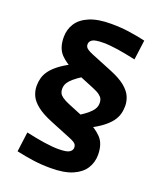

<svg xmlns="http://www.w3.org/2000/svg" viewBox="-162 -770 938 1114"><g transform="rotate(20 307.0 -213.5)"><path d="M569 -246Q569 -220 562.5 -196.5Q556 -173 539.5 -150.5Q523 -128 493.5 -105Q464 -82 417 -58L333 -105Q366 -126 385 -142.5Q404 -159 412 -171.5Q420 -184 422 -194Q424 -204 424 -213Q424 -226 419 -237Q414 -248 399.5 -259Q385 -270 355 -282L226 -335Q167 -360 132 -396.5Q97 -433 97 -501Q97 -548 121 -585.5Q145 -623 196.5 -645Q248 -667 330 -667Q389 -667 438.5 -660Q488 -653 543 -641L527 -519Q463 -533 413.5 -540.5Q364 -548 326 -548Q274 -548 257.5 -537Q241 -526 241 -509Q241 -500 244.5 -493Q248 -486 259.5 -478.5Q271 -471 293 -462L416 -412Q478 -387 511 -360Q544 -333 556.5 -304.5Q569 -276 569 -246ZM46 -181Q46 -207 52.5 -230.5Q59 -254 75.5 -276.5Q92 -299 121.5 -322Q151 -345 198 -369L282 -322Q249 -301 230 -284.5Q211 -268 203 -255.5Q195 -243 193 -233Q191 -223 191 -214Q191 -202 196 -190.5Q201 -179 216 -168Q231 -157 260 -145L389 -92Q448 -67 483 -30.5Q518 6 518 74Q518 121 494 158.5Q470 196 419 218Q368 240 285 240Q227 240 177.5 233Q128 226 72 214L88 92Q152 106 202 113.5Q252 121 289 121Q341 121 357.5 109.5Q374 98 374 82Q374 73 370.5 65.5Q367 58 356 51Q345 44 322 35L199 -15Q138 -40 104.5 -67Q71 -94 58.5 -122.5Q46 -151 46 -181Z"/></g></svg>

Font: Intel One Mono Light
Style: Regular
Weight: 300
Monospace: yes
Designer: Fred Shallcrass
Foundry: Frere-Jones Type LLC
Version: Version 1.004